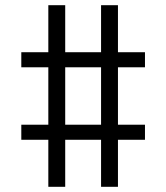

<svg xmlns="http://www.w3.org/2000/svg" viewBox="-20 -737 640 739"><path d="M166 -18V-199H62V-257H166V-478H62V-536H166V-717H231V-536H369V-717H434V-536H538V-478H434V-257H538V-199H434V-18H369V-199H231V-18ZM231 -257H369V-478H231Z"/></svg>

Font: Iosevka Curly Light Extended
Style: Regular
Weight: 300
Width: 7
Monospace: yes
Designer: Belleve Invis
Foundry: Belleve Invis
Version: Version 11.1.0; ttfautohint (v1.8.3)